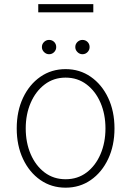

<svg xmlns="http://www.w3.org/2000/svg" viewBox="-20 -883 625 915"><path d="M292.6 11.4Q225.1 11.4 172.6 -25Q120 -61.4 89.8 -125.4Q59.7 -189.3 59.7 -271Q59.7 -353 89.8 -416.9Q120 -480.8 172.6 -517.2Q225.1 -553.6 292.6 -553.6Q360.1 -553.6 412.6 -517Q465.2 -480.5 495.4 -416.7Q525.6 -353 525.6 -271Q525.6 -189.3 495.4 -125.4Q465.2 -61.4 412.6 -25Q360.1 11.4 292.6 11.4ZM292.6 -28.8Q350.1 -28.8 392.8 -61.1Q435.4 -93.4 459 -148.4Q482.6 -203.5 482.6 -271Q482.6 -338.4 459 -393.3Q435.4 -448.2 392.6 -480.6Q349.8 -513.1 292.6 -513.1Q235.8 -513.1 193 -480.6Q150.2 -448.2 126.4 -393.3Q102.6 -338.4 102.6 -271Q102.6 -203.5 126.2 -148.4Q149.9 -93.4 192.6 -61.1Q235.4 -28.8 292.6 -28.8ZM213.8 -624.6Q200.3 -624.6 190 -634.8Q179.7 -644.9 179.7 -658.7Q179.7 -673.3 190 -683.1Q200.3 -692.8 213.8 -692.8Q228.3 -692.8 238.1 -683.1Q247.9 -673.3 247.9 -658.7Q247.9 -644.9 238.1 -634.8Q228.3 -624.6 213.8 -624.6ZM372.9 -624.6Q359.4 -624.6 349.1 -634.8Q338.8 -644.9 338.8 -658.7Q338.8 -673.3 349.1 -683.1Q359.4 -692.8 372.9 -692.8Q387.4 -692.8 397.2 -683.1Q407 -673.3 407 -658.7Q407 -644.9 397.2 -634.8Q387.4 -624.6 372.9 -624.6ZM424.7 -863.3V-824.2H162.3V-863.3Z"/></svg>

Font: Inter UI Extra Light
Style: Regular
Weight: 200
Designer: Rasmus Andersson
Foundry: rsms
Version: 3.2;8d6f07862